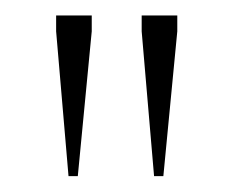

<svg xmlns="http://www.w3.org/2000/svg" viewBox="-20 -705 301 248"><path d="M68.5 -477.5 52.5 -664.5V-685H98.5V-664.5L80.5 -477.5ZM179 -477.5 163 -664.5V-685H209V-664.5L191 -477.5Z"/></svg>

Font: Newsreader 36pt ExtraLight
Style: Regular
Weight: 250
Designer: Hugues Gentile
Foundry: Production Type
Version: Version 1.003